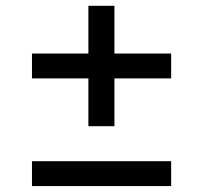

<svg xmlns="http://www.w3.org/2000/svg" viewBox="-20 -628 685 648"><path d="M366.2 -363.3Q366.2 -322.3 366.2 -202.1Q343.8 -202.1 278.3 -202.1Q278.3 -242.2 278.3 -363.3Q230.5 -363.3 87.9 -363.3Q87.9 -383.8 87.9 -447.3Q135.7 -447.3 278.3 -447.3Q278.3 -487.3 278.3 -608.4Q299.8 -608.4 366.2 -608.4Q366.2 -567.4 366.2 -447.3Q414.1 -447.3 557.6 -447.3Q557.6 -425.8 557.6 -363.3Q509.8 -363.3 366.2 -363.3ZM87.9 0Q87.9 -21.5 87.9 -84Q205.1 -84 557.6 -84Q557.6 -63.5 557.6 0Q440.4 0 87.9 0Z"/></svg>

Font: Overpass
Style: Regular
Weight: 400
Designer: Delve Withrington, Thomas Jockin
Version: Version 3.000;DELV;Overpass; ttfautohint (v1.5)